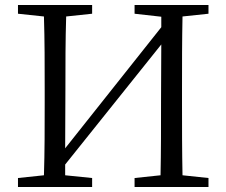

<svg xmlns="http://www.w3.org/2000/svg" viewBox="-20 -749 907 769"><path d="M815 -694V-729H519V-694L626 -682V-640L241 -155L242 -392C242 -491 242 -588 245 -683L349 -694V-729H52V-694L156 -683C159 -587 159 -489 159 -392V-337C159 -239 159 -142 156 -47L52 -36V0H349V-36L241 -47V-90L626 -571L625 -353C625 -241 625 -142 623 -47L519 -36V0H815V-36L711 -47C709 -143 709 -241 709 -337V-392C709 -491 709 -588 711 -683Z"/></svg>

Font: Source Han Serif AKR9
Style: Regular
Weight: 400
Designer: Ryoko NISHIZUKA 西塚涼子 (kana & ideographs); Frank Grießhammer (Latin, Greek & Cyrillic); Sandoll Communications 산돌커뮤니케이션, 
Foundry: Adobe Systems Incorporated
Version: Version 1.005;hotconv 1.0.107;makeotfexe 2.5.65593